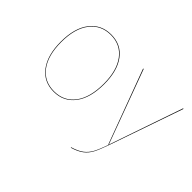

<svg xmlns="http://www.w3.org/2000/svg" viewBox="-136 -802 1266 1266"><g transform="rotate(45 497.0 -168.5)"><path d="M480 -262Q480 -134 426 -62.5Q372 9 279 9Q186 9 132.5 -62Q79 -133 79 -258Q79 -386 134 -456.5Q189 -527 281 -527Q374 -527 427 -457Q480 -387 480 -262ZM83 -258Q83 -134 135 -64.5Q187 5 279 5Q371 5 423.5 -65Q476 -135 476 -262Q476 -385 424 -454Q372 -523 281 -523Q190 -523 136.5 -453.5Q83 -384 83 -258ZM786 0Q764 63 746.5 96.5Q729 130 700 152.5Q671 175 620 190V186Q670 171 698 149.5Q726 128 743.5 95.5Q761 63 783 0H780L588 -517H593L783 -2L960 -517H965Z"/></g></svg>

Font: FiraGO Four
Style: Regular
Weight: 100
Designer: bBox Type
Foundry: bBox Type GmbH
Version: Version 1.001